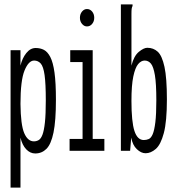

<svg xmlns="http://www.w3.org/2000/svg" viewBox="-20 -685 790 872"><path d="M28 167V-457H73V-387Q81 -421 99.5 -444Q118 -467 142 -467Q163 -467 179.5 -458.5Q196 -450 208.5 -426Q221 -402 227.5 -355.5Q234 -309 234 -232Q234 -136 223 -83Q212 -30 191 -9Q170 12 140 12Q117 12 99 -7Q81 -26 73 -60V167ZM134 -43Q146 -43 156 -49Q166 -55 173 -73.5Q180 -92 184 -129Q188 -166 188 -229Q188 -305 182.5 -344Q177 -383 165 -396.5Q153 -410 135 -410Q110 -410 91.5 -365Q73 -320 73 -213Q74 -118 90 -80.5Q106 -43 134 -43Z M296 0V-54H355V-403H299V-457H401V-54H454V0ZM375 -565Q362 -565 352.5 -576.5Q343 -588 343 -604Q343 -621 352.5 -632.5Q362 -644 375 -644Q389 -644 398.5 -632.5Q408 -621 408 -604Q408 -588 398.5 -576.5Q389 -565 375 -565Z M641 11Q621 11 601.5 -7.5Q582 -26 576 -60L571 0H529V-665H582V-658Q579 -652 578 -645Q577 -638 577 -621V-387Q588 -431 610.5 -449.5Q633 -468 649 -468Q677 -468 696.5 -450Q716 -432 727 -381.5Q738 -331 738 -233Q738 -133 724 -80.5Q710 -28 687.5 -8.5Q665 11 641 11ZM633 -49Q645 -49 655.5 -53.5Q666 -58 673.5 -75.5Q681 -93 685.5 -129.5Q690 -166 690 -229Q690 -305 683.5 -343.5Q677 -382 665.5 -396Q654 -410 637 -410Q621 -410 607.5 -394Q594 -378 585.5 -338Q577 -298 577 -227Q577 -132 590.5 -90.5Q604 -49 633 -49Z"/></svg>

Font: Inconsolata UltraCondensed
Style: Regular
Weight: 400
Width: 1
Monospace: yes
Designer: Raph Levien, Cyreal, Brenton Simpson
Foundry: Raph Levien, Cyreal, Google
Version: Version 3.000; ttfautohint (v1.8.2.53-6de2)